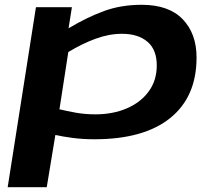

<svg xmlns="http://www.w3.org/2000/svg" viewBox="-20 -571 880 801"><path d="M12 210 130 -541H280L266 -453Q343 -499 414 -525Q485 -551 571 -551Q684 -551 742 -491Q800 -431 800 -331Q800 -167 690 -78.5Q580 10 374 10Q326 10 284 4.5Q242 -1 211 -8L175 210ZM379 -94Q450 -94 508 -118.5Q566 -143 600 -189Q634 -235 634 -298Q634 -364 595 -397Q556 -430 489 -430Q435 -430 379 -409.5Q323 -389 265 -354L228 -115Q257 -108 295.5 -101Q334 -94 379 -94Z"/></svg>

Font: Georama Extra Expanded SemiBold
Style: Italic
Weight: 600
Width: 8
Italic angle: -9°
Designer: Jean-Baptiste Levee
Foundry: Production Type
Version: Version 1.000